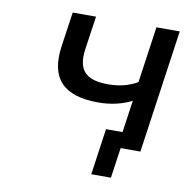

<svg xmlns="http://www.w3.org/2000/svg" viewBox="-76 -617 839 827"><g transform="rotate(10 343.0 -203.0)"><path d="M567.4 0 644.5 -539.1H542.5L507.3 -293C466.8 -270.5 426.8 -261.2 379.4 -261.2C282.7 -261.2 243.7 -298.8 257.3 -394.5L278.3 -539.1H176.3L154.3 -387.2C134.3 -245.1 198.2 -176.8 351.6 -176.8C404.8 -176.8 452.6 -187.5 497.1 -209.5L477.1 -69.3H404.8L376 132.8H461.9L481 0Z"/></g></svg>

Font: Winston
Style: Italic
Weight: 400
Italic angle: -8.13011°
Designer: Vernon Adams, Kim Jin-seong, David Berlow, Cristiano Sobral
Foundry: The Winston Project Authors
Version: Version 3.004